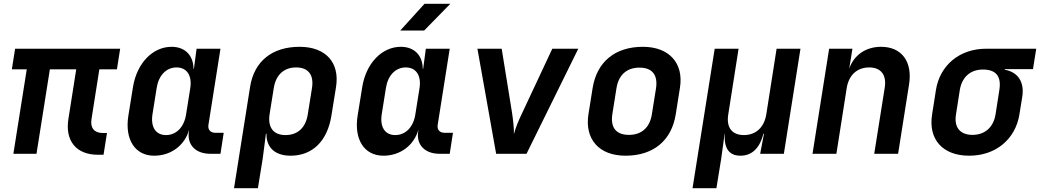

<svg xmlns="http://www.w3.org/2000/svg" viewBox="-20 -805 5444 1005"><path d="M492 5H522L540 -109H516C474 -109 451 -136 459 -182L500 -442H592L609 -550H59L42 -442H120L50 0H171L241 -442H379L338 -182C320 -68 379 5 492 5Z M787 10C875 10 947 -44 970 -126L969 -117C958 -48 1003 0 1081 0H1134L1151 -110H1106C1082 -110 1067 -126 1071 -151L1134 -550H1009L995 -445H993C992 -516 948 -560 878 -560C779 -560 696 -474 676 -349L652 -200C632 -76 686 10 787 10ZM849 -98C795 -98 768 -140 778 -206L800 -344C810 -410 850 -452 904 -452C958 -452 986 -410 976 -344L954 -206C944 -140 903 -98 849 -98Z M1205 180H1330L1355 26L1372 -105H1375C1373 -33 1420 10 1501 10C1616 10 1694 -67 1715 -201L1739 -350C1759 -478 1685 -560 1548 -560C1404 -560 1310 -484 1289 -350ZM1474 -98C1411 -98 1381 -138 1391 -206L1413 -344C1424 -413 1466 -452 1530 -452C1594 -452 1624 -413 1613 -344L1591 -206C1580 -137 1539 -98 1474 -98Z M2075 -645H2200L2337 -785H2202ZM1987 10C2075 10 2147 -44 2170 -126L2169 -117C2158 -48 2203 0 2281 0H2334L2351 -110H2306C2282 -110 2267 -126 2271 -151L2334 -550H2209L2195 -445H2193C2192 -516 2148 -560 2078 -560C1979 -560 1896 -474 1876 -349L1852 -200C1832 -76 1886 10 1987 10ZM2049 -98C1995 -98 1968 -140 1978 -206L2000 -344C2010 -410 2050 -452 2104 -452C2158 -452 2186 -410 2176 -344L2154 -206C2144 -140 2103 -98 2049 -98Z M2577 0H2736L3007 -550H2871L2714 -215C2695 -176 2677 -132 2670 -103C2671 -132 2666 -176 2660 -216L2606 -550H2479Z M3254 10C3400 10 3495 -69 3517 -206L3539 -345C3560 -474 3483 -560 3345 -560C3199 -560 3104 -481 3082 -344L3060 -206C3040 -76 3116 10 3254 10ZM3272 -99C3205 -99 3175 -137 3185 -206L3207 -344C3218 -413 3261 -451 3327 -451C3394 -451 3424 -413 3414 -344L3392 -206C3381 -137 3338 -99 3272 -99Z M3605 180H3730L3755 26L3773 -105H3774C3769 -33 3793 10 3856 10C3918 10 3958 -33 3976 -105H3979L3959 0H4083L4170 -550H4045L3991 -206C3980 -138 3936 -98 3874 -98C3811 -98 3781 -138 3792 -206L3846 -550H3721Z M4233 0H4358L4412 -344C4423 -413 4467 -452 4530 -452C4590 -452 4622 -414 4611 -346L4556 0H4681L4738 -361C4758 -482 4700 -560 4592 -560C4511 -560 4449 -516 4425 -445L4442 -550H4320Z M5053 10C5192 10 5295 -76 5316 -206L5331 -299C5343 -376 5308 -428 5239 -440L5240 -443H5387L5404 -550H5142C5003 -550 4900 -464 4879 -334L4859 -206C4838 -76 4914 10 5053 10ZM5070 -99C5005 -99 4973 -139 4984 -206L5004 -334C5015 -401 5059 -441 5125 -441C5190 -441 5223 -409 5211 -334L5191 -206C5180 -139 5136 -99 5070 -99Z"/></svg>

Font: JetBrains Mono
Style: Bold Italic
Weight: 558
Italic angle: -9°
Monospace: yes
Designer: Philipp Nurullin, Konstantin Bulenkov
Foundry: JetBrains
Version: Version 2.305